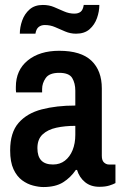

<svg xmlns="http://www.w3.org/2000/svg" viewBox="-20 -743 496 775"><path d="M155 12Q137 12 113.5 6Q90 0 69 -15.5Q48 -31 34.5 -60Q21 -89 21 -136Q21 -208 55 -247Q89 -286 148.5 -301.5Q208 -317 284 -317V-377Q284 -407 271.5 -428Q259 -449 219 -449Q179 -449 164.5 -428Q150 -407 150 -384V-370H45Q44 -375 44 -380Q44 -385 44 -392Q44 -460 92 -499Q140 -538 219 -538Q307 -538 349 -498Q391 -458 391 -386V-114Q391 -95 400 -87Q409 -79 419 -79H446V-4Q437 1 421 6Q405 11 381 11Q346 11 323 -8Q300 -27 291 -57H286Q265 -26 234.5 -7Q204 12 155 12ZM194 -79Q222 -79 242 -94.5Q262 -110 273 -137Q284 -164 284 -199V-235Q242 -235 207.5 -227.5Q173 -220 152 -200.5Q131 -181 131 -145Q131 -112 146.5 -95.5Q162 -79 194 -79ZM60 -607Q60 -633 69.5 -660Q79 -687 99.5 -705Q120 -723 153 -723Q178 -723 198 -714.5Q218 -706 238.5 -697Q259 -688 280 -688Q296 -688 305.5 -695.5Q315 -703 318 -723H381Q381 -697 371.5 -670Q362 -643 341.5 -625Q321 -607 287 -607Q264 -607 243 -616Q222 -625 202.5 -633.5Q183 -642 161 -642Q146 -642 136 -634Q126 -626 123 -607Z"/></svg>

Font: Archivo Narrow SemiBold
Style: Regular
Weight: 600
Designer: Hector Gatti
Foundry: Omnibus-Type
Version: Version 3.002